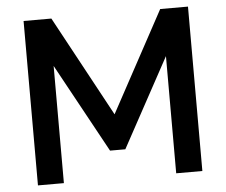

<svg xmlns="http://www.w3.org/2000/svg" viewBox="-51 -768 972 826"><g transform="rotate(-5 435.0 -355.0)"><path d="M677 0V-506L468 -122H402L192 -506V0H80V-710H200L435 -276L670 -710H790V0Z"/></g></svg>

Font: Raleway SemiBold
Style: Regular
Weight: 600
Designer: Matt McInerney, Pablo Impallari, Rodrigo Fuenzalida
Foundry: Matt McInerney, Pablo Impallari, Rodrigo Fuenzalida
Version: Version 4.026